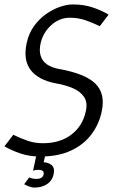

<svg xmlns="http://www.w3.org/2000/svg" viewBox="-24 -696 532 866"><path d="M435 -194Q423 -136 388 -89.5Q353 -43 295.5 -16.5Q238 10 158 10L170 -50Q247 -50 298 -89Q349 -128 363 -194Q372 -234 355 -259Q338 -284 304 -298.5Q270 -313 228 -320Q149 -335 114.5 -380Q80 -425 96 -500Q105 -544 128.5 -577Q152 -610 183 -632Q214 -654 246 -665Q278 -676 304 -676L291 -616Q244 -616 207 -582.5Q170 -549 159 -500Q152 -468 159.5 -444Q167 -420 188 -405.5Q209 -391 242 -385Q360 -364 406 -319Q452 -274 435 -194ZM291 -616 304 -676Q353 -676 392.5 -663Q432 -650 466 -630L426 -578Q395 -593 362 -604.5Q329 -616 291 -616ZM170 -50 158 10Q109 10 69 -3.5Q29 -17 -4 -36L36 -88Q67 -73 99.5 -61.5Q132 -50 170 -50ZM149 70Q142 70 136 71Q130 72 125 74L141 0H181L173 36Q192 36 208 48Q224 60 218 90Q211 120 187.5 135Q164 150 132 150Q119 150 105.5 144.5Q92 139 85 135L108 104Q111 107 122 109Q133 111 140 111Q168 111 173 90Q176 70 149 70Z"/></svg>

Font: Epunda Sans Light
Style: Italic
Weight: 300
Italic angle: -12.0243°
Designer: Simon Atzbach
Foundry: typofactur
Version: Version 2.204